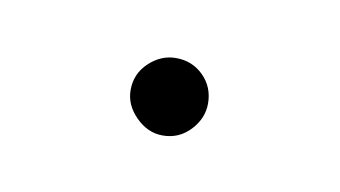

<svg xmlns="http://www.w3.org/2000/svg" viewBox="-26 -358 225 127"><g transform="rotate(10 86.0 -294.0)"><path d="M86 -320Q97 -320 104.5 -312.5Q112 -305 112 -294Q112 -284 104.5 -276Q97 -268 86 -268Q76 -268 68 -276Q60 -284 60 -294Q60 -305 68 -312.5Q76 -320 86 -320Z"/></g></svg>

Font: Prompt Thin
Style: Regular
Weight: 100
Designer: Katatrad Team
Foundry: CadsonDemak
Version: Version 1.030